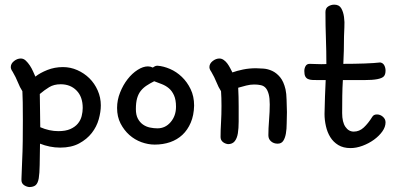

<svg xmlns="http://www.w3.org/2000/svg" viewBox="-20 -588 1704 808"><path d="M33.2 -286.1Q25.4 -296.9 25.4 -305.7Q25.4 -320.3 39.1 -331.1Q52.7 -341.8 67.4 -341.8Q79.1 -341.8 88.4 -333Q97.7 -324.2 105.5 -312.5Q113.3 -300.8 119.1 -287.6Q125 -274.4 128.9 -265.6Q148.4 -281.2 179.2 -293.5Q210 -305.7 245.1 -305.7Q276.4 -305.7 305.2 -293Q334 -280.3 356 -258.8Q377.9 -237.3 391.1 -207.5Q404.3 -177.7 404.3 -144.5Q404.3 -117.2 395.5 -85.9Q386.7 -54.7 366.2 -28.3Q345.7 -2 313 15.6Q280.3 33.2 233.4 33.2Q210.9 33.2 189.5 28.8Q168 24.4 148.4 16.6Q147.5 71.3 147 106.4Q146.5 141.6 143.1 162.1Q139.6 182.6 130.4 190.9Q121.1 199.2 102.5 199.2Q88.9 197.3 79.6 189.9Q70.3 182.6 70.3 169.9V165L73.2 88.9Q75.2 48.8 75.7 5.4Q76.2 -38.1 76.2 -81.1Q76.2 -123 75.7 -157.7Q75.2 -192.4 74.2 -204.1Q63.5 -220.7 55.2 -241.7Q46.9 -262.7 33.2 -286.1ZM147.5 -192.4Q147.5 -165 148.4 -128.4Q149.4 -91.8 149.4 -52.7Q187.5 -36.1 225.6 -36.1Q255.9 -36.1 275.9 -44.9Q295.9 -53.7 307.6 -67.9Q319.3 -82 323.7 -99.6Q328.1 -117.2 328.1 -133.8Q328.1 -180.7 302.2 -207Q276.4 -233.4 235.4 -233.4Q207 -233.4 187 -221.2Q167 -209 147.5 -192.4Z M623 -303.7Q627 -306.6 631.8 -309.1Q636.7 -311.5 642.6 -311.5Q668 -309.6 695.3 -297.9Q722.7 -286.1 745.1 -264.6Q767.6 -243.2 782.2 -212.9Q796.9 -182.6 796.9 -143.6Q795.9 -102.5 782.7 -71.8Q769.5 -41 747.6 -20.5Q725.6 0 695.8 10.3Q666 20.5 630.9 20.5Q603.5 20.5 575.2 10.3Q546.9 0 524.4 -20Q502 -40 487.3 -68.4Q472.7 -96.7 472.7 -133.8Q472.7 -167 485.4 -198.7Q498 -230.5 517.1 -254.9Q536.1 -279.3 559.1 -293.9Q582 -308.6 602.5 -308.6Q613.3 -308.6 623 -303.7ZM628.9 -246.1Q611.3 -237.3 597.2 -228Q583 -218.8 572.8 -206.1Q562.5 -193.4 557.1 -174.8Q551.8 -156.2 551.8 -128.9Q551.8 -104.5 560.1 -88.9Q568.4 -73.2 581.5 -64Q594.7 -54.7 610.8 -51.3Q627 -47.9 642.6 -47.9Q675.8 -47.9 698.2 -74.2Q720.7 -100.6 720.7 -138.7Q720.7 -168 712.4 -186.5Q704.1 -205.1 690.9 -216.3Q677.7 -227.5 661.1 -233.9Q644.5 -240.2 628.9 -246.1Z M869.1 -286.1Q861.3 -296.9 861.3 -305.7Q861.3 -320.3 875 -331.1Q888.7 -341.8 903.3 -341.8Q913.1 -341.8 921.9 -335.4Q930.7 -329.1 937 -320.3Q943.4 -311.5 948.7 -301.3Q954.1 -291 958 -283.2Q976.6 -290 1002.4 -295.4Q1028.3 -300.8 1057.6 -300.8Q1070.3 -300.8 1088.9 -299.3Q1107.4 -297.9 1125.5 -289.6Q1143.6 -281.2 1158.7 -263.2Q1173.8 -245.1 1181.6 -211.9Q1185.5 -194.3 1186 -168.9Q1186.5 -143.6 1187.5 -116.2Q1186.5 -92.8 1186.5 -68.8Q1186.5 -44.9 1183.1 -25.9Q1179.7 -6.8 1171.9 4.9Q1164.1 16.6 1148.4 16.6Q1131.8 16.6 1120.6 6.8Q1109.4 -2.9 1109.4 -18.6Q1109.4 -46.9 1112.3 -83Q1115.2 -119.1 1115.2 -148.4Q1115.2 -174.8 1110.8 -191.4Q1106.4 -208 1098.6 -217.3Q1090.8 -226.6 1078.1 -229.5Q1065.4 -232.4 1049.8 -232.4Q1033.2 -232.4 1016.1 -228Q999 -223.6 982.4 -218.8Q983.4 -200.2 983.9 -180.7Q984.4 -161.1 984.4 -139.6Q984.4 -105.5 984.4 -76.7Q984.4 -47.9 981 -26.9Q977.5 -5.9 967.8 6.3Q958 18.6 939.5 18.6Q925.8 16.6 917 8.8Q908.2 1 908.2 -11.7Q908.2 -41 910.2 -73.2Q912.1 -105.5 912.1 -142.6Q912.1 -161.1 911.6 -175.8Q911.1 -190.4 910.2 -204.1Q899.4 -220.7 891.1 -241.7Q882.8 -262.7 869.1 -286.1Z M1345.7 -108.4Q1346.7 -127.9 1346.7 -146.5Q1346.7 -165 1347.7 -182.6L1350.6 -251H1318.4Q1304.7 -251 1294.4 -251.5Q1284.2 -252 1276.4 -255.4Q1268.6 -258.8 1264.6 -266.6Q1260.7 -274.4 1260.7 -289.1Q1260.7 -300.8 1266.1 -310.1Q1271.5 -319.3 1283.2 -319.3Q1294.9 -319.3 1313 -318.4Q1331.1 -317.4 1353.5 -318.4Q1353.5 -372.1 1351.6 -424.8Q1349.6 -477.5 1349.6 -537.1Q1349.6 -553.7 1361.3 -561Q1373 -568.4 1386.7 -568.4Q1407.2 -568.4 1416 -553.2Q1424.8 -538.1 1427.7 -516.6Q1430.7 -495.1 1429.2 -472.2Q1427.7 -449.2 1427.7 -434.6Q1427.7 -373 1424.8 -319.3Q1471.7 -319.3 1514.2 -320.8Q1556.6 -322.3 1580.1 -325.2Q1591.8 -323.2 1597.2 -313Q1602.5 -302.7 1602.5 -291Q1602.5 -274.4 1595.2 -266.6Q1587.9 -258.8 1567.9 -254.9Q1547.9 -251 1513.2 -251Q1478.5 -251 1422.9 -251Q1420.9 -218.8 1420.4 -184.6Q1419.9 -150.4 1419.9 -112.3Q1419.9 -74.2 1433.6 -54.2Q1447.3 -34.2 1468.8 -34.2Q1492.2 -34.2 1510.7 -51.3Q1529.3 -68.4 1546.9 -96.7Q1552.7 -106.4 1566.4 -106.4Q1580.1 -106.4 1591.3 -96.7Q1602.5 -86.9 1602.5 -73.2Q1602.5 -53.7 1588.9 -34.7Q1575.2 -15.6 1553.7 0Q1532.2 15.6 1505.9 25.4Q1479.5 35.2 1455.1 35.2Q1424.8 35.2 1403.8 22.5Q1382.8 9.8 1370.1 -10.7Q1357.4 -31.2 1351.6 -57.1Q1345.7 -83 1345.7 -108.4Z"/></svg>

Font: Gamja Flower
Style: Regular
Weight: 400
Designer: YoonDesign Inc.
Foundry: YoonDesign Inc.
Version: Version 3.00;build 20171102